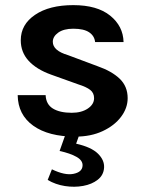

<svg xmlns="http://www.w3.org/2000/svg" viewBox="-20 -519 568 749"><path d="M274 14Q169 14 109.5 -28.8Q50 -71.5 49 -148H158Q159.5 -112 186.5 -95.5Q213.5 -79 260 -79Q298 -79 322.5 -95.5Q347 -112 347 -136Q347 -156.5 332 -168.2Q317 -180 285 -190L179 -228Q122 -248.5 91.5 -282Q61 -315.5 61 -362Q61 -423.5 116.8 -461.2Q172.5 -499 266 -499Q359 -499 409.8 -458Q460.5 -417 462 -355H351Q348.5 -379 327.8 -393Q307 -407 266 -407Q228.5 -407 207.2 -391.8Q186 -376.5 186 -356Q186 -321.5 245 -304L360 -261Q416 -241.5 447 -211.8Q478 -182 478 -136Q478 -97.5 452.2 -63.2Q426.5 -29 380.5 -7.5Q334.5 14 274 14ZM166 183 182.5 141.5Q233 166 266.5 159.2Q300 152.5 302 128.5Q304 107.5 279 93.2Q254 79 212.5 70L251.5 -40L303.5 -32.5L277 41.5Q336.5 55 362.2 80.5Q388 106 386 135.5Q384 164.5 361.2 182.2Q338.5 200 304.5 206.2Q270.5 212.5 233.5 206.8Q196.5 201 166 183Z"/></svg>

Font: Karla
Style: Bold
Weight: 700
Designer: Jonathan Pinhorn
Version: Version 2.004; ttfautohint (v1.8.4.7-5d5b);gftools[0.9.33]